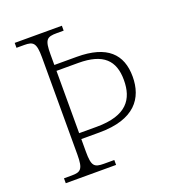

<svg xmlns="http://www.w3.org/2000/svg" viewBox="-131 -816 832 918"><g transform="rotate(-20 285.5 -357.0)"><path d="M47 0H303V-25H251C201 -25 189 -35 189 -109V-173H281C461 -173 522 -260 522 -370C522 -484 457 -550 303 -550H189V-604C189 -679 201 -689 252 -689H287V-714H47V-689H86C132 -689 146 -679 146 -604V-109C146 -35 132 -25 86 -25H47ZM278 -203H189V-520H300C427 -520 477 -468 477 -369C477 -272 432 -203 278 -203Z"/></g></svg>

Font: Noto Serif Sinhala ExtraLight
Style: Regular
Weight: 200
Designer: Jelle Bosma - Monotype Design Team
Foundry: Monotype Imaging Inc.
Version: Version 2.007